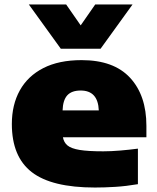

<svg xmlns="http://www.w3.org/2000/svg" viewBox="-20 -828 703 859"><path d="M405 11Q211 11 122 -58Q33 -127 33 -273Q33 -359.5 68.8 -423.8Q104.5 -488 174 -523.5Q243.5 -559 345 -559Q489 -559 562 -480Q635 -401 635 -265V-214H261.5Q265.5 -191 282 -177.2Q298.5 -163.5 336.2 -157.2Q374 -151 442 -151Q476.5 -151 518 -154.5Q559.5 -158 597 -163V-4Q544 5 496 8Q448 11 405 11ZM341 -423Q300.5 -423 281 -401.5Q261.5 -380 260 -334H422Q418.5 -423 341 -423ZM252 -610 109 -808H276L341 -714.5L406 -808H573L430 -610Z"/></svg>

Font: Encode Sans Expanded Expanded Black
Style: Regular
Weight: 900
Width: 7
Designer: Multiple Designers
Foundry: Impallari Type
Version: Version 3.000; ttfautohint (v1.8.3) -l 8 -r 50 -G 200 -x 14 